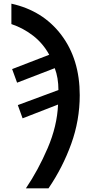

<svg xmlns="http://www.w3.org/2000/svg" viewBox="-20 -785 516 1045"><path d="M121 240H244Q321 127 367.5 -1.5Q414 -130 414 -267Q414 -462 314 -594.5Q214 -727 42 -765V-654Q107 -632 160.5 -590.5Q214 -549 248 -487L46 -409L73 -335L278 -414Q298 -362 298 -295L77 -213L103 -141L296 -216Q291 -99 239.5 21Q188 141 121 240Z"/></svg>

Font: Noto Sans UI Medium
Style: Italic
Weight: 500
Italic angle: -12°
Designer: Monotype Design Team
Foundry: Monotype Imaging Inc.
Version: Version 1.901